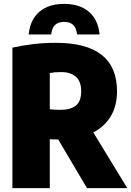

<svg xmlns="http://www.w3.org/2000/svg" viewBox="-20 -971 677 991"><path d="M44 0V-725Q95 -736.5 150.5 -743.2Q206 -750 268 -750Q584 -750 584 -500Q584 -424 551.5 -370.5Q519 -317 461.5 -287.5L637 0H429L280.5 -251Q268 -251 258 -251.5Q248 -252 237 -252.5V0ZM292 -404Q343 -404 371 -425.5Q399 -447 399 -500Q399 -551 371.5 -575Q344 -599 296 -599Q276.5 -599 262.8 -597.8Q249 -596.5 237 -594V-407Q250.5 -405.5 262.8 -404.8Q275 -404 292 -404ZM128 -793Q135.5 -869.5 183.2 -910.2Q231 -951 311 -951Q391.5 -951 439 -910.2Q486.5 -869.5 494 -793H378Q373.5 -828.5 357 -843.2Q340.5 -858 311 -858Q282 -858 265.2 -843.2Q248.5 -828.5 244 -793Z"/></svg>

Font: Encode Sans Condensed Black
Style: Regular
Weight: 900
Width: 3
Designer: Multiple Designers
Foundry: Impallari Type
Version: Version 3.000; ttfautohint (v1.8.3) -l 8 -r 50 -G 200 -x 14 